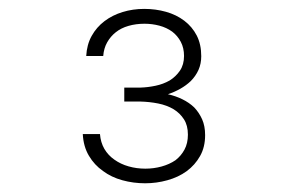

<svg xmlns="http://www.w3.org/2000/svg" viewBox="-20 -736 640 436"><path d="M262.2 -537.1V-505.4H298.8Q319.3 -504.9 339.1 -501Q358.9 -497.1 374.5 -487.8Q388.7 -479 397.7 -465.1Q406.7 -451.2 406.7 -430.2Q406.7 -410.6 398.9 -396.2Q391.1 -381.8 378.4 -372.1Q364.7 -362.8 346.9 -357.9Q329.1 -353 310.1 -353Q290 -353 272 -358.2Q253.9 -363.3 239.7 -373.5Q225.6 -383.3 217 -397.9Q208.5 -412.6 207 -431.6H168Q169.4 -403.3 181.9 -382.3Q194.3 -361.3 213.9 -347.7Q232.9 -333.5 257.8 -326.7Q282.7 -319.8 309.6 -319.8Q335.4 -319.8 360.1 -326.7Q384.8 -333.5 403.8 -347.2Q422.9 -361.3 434.3 -381.6Q445.8 -401.9 445.8 -429.2Q445.8 -449.7 439 -465.1Q432.1 -480.5 420.9 -492.2Q409.7 -502.9 394.3 -510.5Q378.9 -518.1 361.3 -522Q376 -526.9 389.4 -534.4Q402.8 -542 413.1 -551.8Q424.3 -563 430.7 -577.1Q437 -591.3 437 -608.4Q437 -635.3 426.8 -655.3Q416.5 -675.3 398.4 -689Q380.4 -702.6 356.9 -709.2Q333.5 -715.8 307.6 -715.8Q281.7 -715.8 258.5 -708.7Q235.4 -701.7 217.3 -688Q199.2 -674.3 188.2 -654.5Q177.2 -634.8 175.8 -608.9H214.4Q215.8 -626.5 223.4 -639.9Q231 -653.3 242.7 -662.6Q254.9 -672.4 271.7 -677.2Q288.6 -682.1 308.1 -682.1Q325.7 -682.1 342 -677.7Q358.4 -673.3 371.1 -664.1Q383.3 -654.8 390.6 -640.9Q397.9 -627 397.9 -608.9Q397.9 -589.4 388.7 -575.7Q379.4 -562 365.2 -553.2Q350.6 -544.9 333.3 -541.3Q315.9 -537.6 298.8 -537.1Z"/></svg>

Font: Roboto Mono ExtraLight
Style: Regular
Weight: 250
Monospace: yes
Designer: Google
Version: Version 3.000